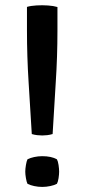

<svg xmlns="http://www.w3.org/2000/svg" viewBox="-20 -709 328 737"><path d="M102 -194.5Q96 -294 89.8 -393.2Q83.5 -492.5 83.5 -592.5V-682.5Q98.5 -687 120.5 -688.2Q142.5 -689.5 164.2 -688Q186 -686.5 200.5 -682V-591Q200.5 -492 194 -393Q187.5 -294 182 -194.5Q172 -191.5 161.5 -190.2Q151 -189 142 -189Q133.5 -189 122.5 -190.2Q111.5 -191.5 102 -194.5ZM142 -109.5Q177 -109.5 198.5 -97.5Q202.5 -90.5 204.8 -75.5Q207 -60.5 207 -50Q207 -40 204.8 -25.2Q202.5 -10.5 198.5 -3.5Q188.5 2 173 5.2Q157.5 8.5 142 8.5Q126.5 8.5 111.2 5.2Q96 2 85.5 -3.5Q82 -10.5 79.5 -25.2Q77 -40 77 -50Q77 -60.5 79.5 -75.5Q82 -90.5 85.5 -97.5Q96 -103 111.2 -106.2Q126.5 -109.5 142 -109.5Z"/></svg>

Font: Signika
Style: Regular
Weight: 400
Designer: Anna Giedry
Foundry: Anna Giedry
Version: Version 2.001